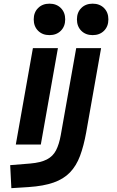

<svg xmlns="http://www.w3.org/2000/svg" viewBox="-20 -776 626 1031"><path d="M41 234.4 34.7 110.8 142.1 102.1Q199.2 97.2 231.9 80.1Q264.6 63 281 31Q297.4 -1 306.2 -49.8L389.2 -517.6H522.9L442.9 -65.4Q429.7 7.8 409.7 61.3Q389.6 114.7 355.7 149.9Q321.8 185.1 268.1 204.1Q214.4 223.1 133.8 228.5ZM64.9 0 156.7 -517.6H291L199.2 0ZM245.6 -587.4Q208 -587.4 184.6 -610.8Q161.1 -634.3 161.1 -671.9Q161.1 -709.5 184.6 -732.9Q208 -756.3 245.6 -756.3Q283.2 -756.3 306.6 -732.9Q330.1 -709.5 330.1 -671.9Q330.1 -634.3 306.6 -610.8Q283.2 -587.4 245.6 -587.4ZM477.5 -587.4Q439.9 -587.4 416.5 -610.8Q393.1 -634.3 393.1 -671.9Q393.1 -709.5 416.5 -732.9Q439.9 -756.3 477.5 -756.3Q515.1 -756.3 538.6 -732.9Q562 -709.5 562 -671.9Q562 -634.3 538.6 -610.8Q515.1 -587.4 477.5 -587.4Z"/></svg>

Font: Cascadia Mono NF
Style: Italic
Weight: 400
Italic angle: -10°
Monospace: yes
Designer: Aaron Bell
Foundry: Saja Typeworks
Version: Version 2404.023